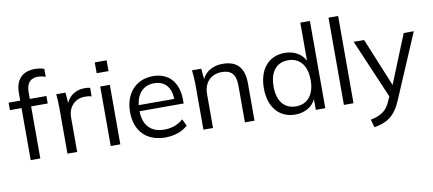

<svg xmlns="http://www.w3.org/2000/svg" viewBox="-81 -1054 3599 1595"><g transform="rotate(-10 1718.5 -256.5)"><path d="M105 0H186V-439H326V-502H186V-558C186 -635 221 -672 283 -672C307 -672 332 -666 348 -660V-727C329 -735 297 -740 271 -740C163 -740 105 -678 105 -565V-502H7V-439H105Z M415 -381V0H497V-296C497 -370 549 -441 639 -441C660 -441 676 -440 695 -433L696 -505C682 -510 668 -511 648 -511C584 -511 523 -480 494 -414L487 -502H409C413 -463 415 -421 415 -381Z M780 0H861V-502H780ZM770 -616H870V-707H770Z M1241 9C1315 9 1387 -15 1431 -58L1403 -115C1354 -73 1303 -57 1243 -57C1133 -57 1068 -121 1066 -243H1438V-273C1438 -418 1362 -511 1225 -511C1083 -511 987 -408 987 -250C987 -87 1084 9 1241 9ZM1068 -294C1079 -391 1135 -451 1225 -451C1315 -451 1364 -393 1368 -294Z M1562 -386V0H1643V-287C1643 -382 1702 -445 1795 -445C1875 -445 1912 -404 1912 -309V0H1993V-314C1993 -449 1932 -511 1813 -511C1736 -511 1673 -478 1640 -414L1632 -502H1554C1558 -463 1562 -423 1562 -386Z M2337 9C2416 9 2480 -28 2510 -90V0H2590V-736H2509V-415C2478 -475 2415 -511 2337 -511C2203 -511 2116 -413 2116 -251C2116 -89 2203 9 2337 9ZM2354 -57C2259 -57 2198 -124 2198 -251C2198 -379 2259 -446 2354 -446C2448 -446 2511 -379 2511 -251C2511 -124 2448 -57 2354 -57Z M2747 0H2828V-736H2747Z M2946 160 2965 227C3070 208 3139 170 3193 42L3425 -502H3340L3174 -93L3006 -502H2918L3131 -4L3113 36C3081 109 3040 139 2946 160Z"/></g></svg>

Font: Poppy and Pepper
Style: Regular
Weight: 400
Designer: Thy Ha
Foundry: Thy Ha
Version: Version 0.001;Glyphs 3.2 (3227)